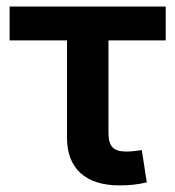

<svg xmlns="http://www.w3.org/2000/svg" viewBox="-20 -559 534 585"><path d="M345.2 5.9Q266.6 5.9 225.3 -31.7Q184.1 -69.3 184.1 -140.1V-436H9.3V-539.1H484.9V-436H310.5V-152.3Q310.5 -123.5 322.8 -110.4Q335 -97.2 364.3 -97.2Q374 -97.2 388.2 -98.6Q402.3 -100.1 412.1 -101.6L427.2 -3.4Q407.7 1.5 386.7 3.7Q365.7 5.9 345.2 5.9Z"/></svg>

Font: Inter 18pt SemiBold
Style: Regular
Weight: 600
Designer: Rasmus Andersson
Foundry: rsms
Version: Version 4.001;git-66647c0bb